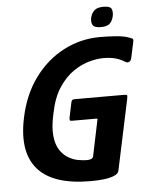

<svg xmlns="http://www.w3.org/2000/svg" viewBox="-57 -867 717 920"><g transform="rotate(-5 302.0 -407.5)"><path d="M478 -31Q475 -18 455.5 -9.5Q436 -1 406.5 2.5Q377 6 342 6Q161 6 88 -78.5Q15 -163 50 -326Q73 -435 131 -514Q189 -593 271 -635.5Q353 -678 446 -678Q486 -678 524 -675Q562 -672 582 -664Q595 -660 600.5 -657Q606 -654 603 -641L588 -571Q585 -552 575.5 -547.5Q566 -543 557 -549Q535 -563 510.5 -569.5Q486 -576 453 -576Q424 -576 386 -566Q348 -556 309 -529.5Q270 -503 238.5 -455.5Q207 -408 192 -332Q178 -270 182 -227.5Q186 -185 202.5 -159Q219 -133 242 -119Q265 -105 289 -100.5Q313 -96 332 -96Q358 -96 363 -109L399 -282Q401 -288 399.5 -289Q398 -290 393 -290H279Q270 -290 268 -292Q266 -294 267 -304L282 -376Q284 -386 287.5 -389Q291 -392 301 -392H534Q550 -392 551.5 -388.5Q553 -385 550 -370ZM516 -773Q511 -750 498 -737.5Q485 -725 455 -725Q425 -725 416.5 -737.5Q408 -750 412 -773Q417 -795 431 -808Q445 -821 475 -821Q507 -821 513.5 -808Q520 -795 516 -773Z"/></g></svg>

Font: Glory Thin
Style: Bold Italic
Weight: 700
Italic angle: -12°
Version: Version 1.011